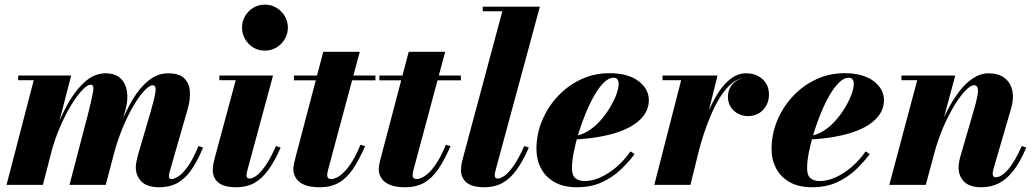

<svg xmlns="http://www.w3.org/2000/svg" viewBox="-20 -778 4349 808"><path d="M651.5 10Q599 10 575.2 -14Q551.5 -38 551.5 -74.5Q551.5 -85.5 554.5 -99.8Q557.5 -114 560.5 -125L614 -308Q631.5 -368 634.5 -393.5Q637.5 -419 622.5 -419Q608.5 -419 587.2 -396.2Q566 -373.5 542.2 -333.5Q518.5 -293.5 497 -242Q475.5 -190.5 460 -133H449Q464 -190.5 486.2 -249.8Q508.5 -309 538 -358.8Q567.5 -408.5 605 -439Q642.5 -469.5 688.5 -469.5Q733.5 -469.5 755 -448.8Q776.5 -428 779 -394Q781.5 -360 770 -319.5L695.5 -60.5Q693.5 -54.5 692.2 -47.8Q691 -41 691 -36Q691 -31 693.5 -27.8Q696 -24.5 701.5 -24.5Q713.5 -24.5 731.2 -36Q749 -47.5 770.5 -77.5Q792 -107.5 815.5 -163.5L834.5 -157Q809 -95.5 782.2 -59Q755.5 -22.5 723.8 -6.2Q692 10 651.5 10ZM7.5 0 122 -440.5H56.5V-460H279.5L160.5 0ZM272.5 0 353 -308Q368 -369 372.2 -395.2Q376.5 -421.5 361.5 -421.5Q347.5 -421.5 325.5 -398.2Q303.5 -375 279 -334.8Q254.5 -294.5 232.2 -242.5Q210 -190.5 194.5 -133H184Q199 -189.5 222 -248.8Q245 -308 275.5 -358Q306 -408 343.2 -438.8Q380.5 -469.5 424 -469.5Q464.5 -469.5 486.8 -448.8Q509 -428 514.2 -394Q519.5 -360 509 -319.5L425 0Z M975 10Q922 10 898.8 -9.8Q875.5 -29.5 875.5 -62Q875.5 -77.5 878.5 -90.8Q881.5 -104 883.5 -112.5L972 -440.5H903V-460H1129L1020 -57.5Q1019 -53.5 1018.2 -49Q1017.5 -44.5 1017.5 -40Q1017.5 -34 1020.2 -30.2Q1023 -26.5 1029.5 -26.5Q1042 -26.5 1058.5 -38Q1075 -49.5 1096 -79Q1117 -108.5 1141.5 -163.5L1161 -157Q1136 -99.5 1109 -62.5Q1082 -25.5 1049.8 -7.8Q1017.5 10 975 10ZM1094.5 -565Q1067 -565 1045.2 -578.5Q1023.5 -592 1011 -614.2Q998.5 -636.5 998.5 -662Q998.5 -687.5 1011 -709.5Q1023.5 -731.5 1045.2 -745Q1067 -758.5 1094.5 -758.5Q1122 -758.5 1144 -745Q1166 -731.5 1178.8 -709.5Q1191.5 -687.5 1191.5 -662Q1191.5 -636.5 1178.8 -614.2Q1166 -592 1144 -578.5Q1122 -565 1094.5 -565Z M1325.5 10Q1283.5 10 1259.2 -1Q1235 -12 1224.8 -29.5Q1214.5 -47 1214.5 -65.5Q1214.5 -79 1218.8 -96.2Q1223 -113.5 1227 -128.5L1340.5 -560H1494L1361.5 -66.5Q1360 -61 1358.5 -54.2Q1357 -47.5 1357 -41Q1357 -24.5 1374 -24.5Q1384 -24.5 1397.5 -31Q1411 -37.5 1427.2 -53.2Q1443.5 -69 1461.2 -97.2Q1479 -125.5 1497 -169L1516.5 -163Q1491 -104.5 1464.8 -66Q1438.5 -27.5 1405.2 -8.8Q1372 10 1325.5 10ZM1217 -440V-460H1560V-440Z M1685 10Q1643 10 1618.8 -1Q1594.5 -12 1584.2 -29.5Q1574 -47 1574 -65.5Q1574 -79 1578.2 -96.2Q1582.5 -113.5 1586.5 -128.5L1700 -560H1853.5L1721 -66.5Q1719.5 -61 1718 -54.2Q1716.5 -47.5 1716.5 -41Q1716.5 -24.5 1733.5 -24.5Q1743.5 -24.5 1757 -31Q1770.5 -37.5 1786.8 -53.2Q1803 -69 1820.8 -97.2Q1838.5 -125.5 1856.5 -169L1876 -163Q1850.5 -104.5 1824.2 -66Q1798 -27.5 1764.8 -8.8Q1731.5 10 1685 10ZM1576.5 -440V-460H1919.5V-440Z M2019.5 10Q1967 10 1943.5 -9.8Q1920 -29.5 1920 -62Q1920 -77.5 1922.8 -90.8Q1925.5 -104 1928 -112L2094 -730.5H2011.5V-750H2252L2064.5 -57.5Q2063.5 -53 2062.8 -48.8Q2062 -44.5 2062 -41Q2062 -26.5 2074 -26.5Q2086 -26.5 2102.8 -38Q2119.5 -49.5 2140.5 -79Q2161.5 -108.5 2186.5 -163.5L2205.5 -157Q2180.5 -99.5 2153.5 -62.5Q2126.5 -25.5 2094 -7.8Q2061.5 10 2019.5 10Z M2408 10Q2351 10 2313.2 -11.8Q2275.5 -33.5 2256.5 -69.8Q2237.5 -106 2237.5 -150Q2237.5 -213.5 2261.5 -271Q2285.5 -328.5 2327.8 -373.5Q2370 -418.5 2425.5 -444.2Q2481 -470 2544 -470Q2622.5 -470 2666.5 -437Q2710.5 -404 2710.5 -356.5Q2710.5 -322 2690 -293.2Q2669.5 -264.5 2629.5 -242.8Q2589.5 -221 2530 -207.8Q2470.5 -194.5 2391.5 -190.5V-205.5Q2423.5 -207.5 2452.5 -225Q2481.5 -242.5 2505.2 -269Q2529 -295.5 2546.5 -324.8Q2564 -354 2573.8 -380.5Q2583.5 -407 2583.5 -424Q2583.5 -435.5 2578.8 -443.2Q2574 -451 2561.5 -451Q2542.5 -451 2522 -431.2Q2501.5 -411.5 2482 -377.8Q2462.5 -344 2445.5 -303Q2428.5 -262 2415.2 -219Q2402 -176 2394.5 -137Q2387 -98 2387 -70Q2387 -39.5 2401.8 -27.8Q2416.5 -16 2440.5 -16Q2471.5 -16 2506 -31.2Q2540.5 -46.5 2573.5 -74.5Q2606.5 -102.5 2633.5 -141L2650.5 -129.5Q2625.5 -95.5 2591.5 -63.5Q2557.5 -31.5 2512.5 -10.8Q2467.5 10 2408 10Z M2733.5 0 2846.5 -440.5H2768V-460H2999.5L2885.5 0ZM2908 -138Q2917.5 -178.5 2931 -224Q2944.5 -269.5 2963.2 -313Q2982 -356.5 3005.5 -392Q3029 -427.5 3057.8 -448.5Q3086.5 -469.5 3120 -469.5Q3161.5 -469.5 3188.8 -445Q3216 -420.5 3216 -380Q3216 -341.5 3191.2 -315.5Q3166.5 -289.5 3128.5 -289.5Q3093 -289.5 3068.2 -312.2Q3043.5 -335 3043.5 -370.5Q3043.5 -407 3068.2 -429.5Q3093 -452 3130 -452Q3166.5 -452 3190.8 -433.8Q3215 -415.5 3215 -380L3195.5 -380.5Q3195.5 -413.5 3174.5 -432Q3153.5 -450.5 3119 -450.5Q3089 -450.5 3062.8 -429.8Q3036.5 -409 3014.2 -374.8Q2992 -340.5 2974 -299Q2956 -257.5 2942.2 -215.5Q2928.5 -173.5 2919.5 -138Z M3397.5 10Q3340.5 10 3302.8 -11.8Q3265 -33.5 3246 -69.8Q3227 -106 3227 -150Q3227 -213.5 3251 -271Q3275 -328.5 3317.2 -373.5Q3359.5 -418.5 3415 -444.2Q3470.5 -470 3533.5 -470Q3612 -470 3656 -437Q3700 -404 3700 -356.5Q3700 -322 3679.5 -293.2Q3659 -264.5 3619 -242.8Q3579 -221 3519.5 -207.8Q3460 -194.5 3381 -190.5V-205.5Q3413 -207.5 3442 -225Q3471 -242.5 3494.8 -269Q3518.5 -295.5 3536 -324.8Q3553.5 -354 3563.2 -380.5Q3573 -407 3573 -424Q3573 -435.5 3568.2 -443.2Q3563.5 -451 3551 -451Q3532 -451 3511.5 -431.2Q3491 -411.5 3471.5 -377.8Q3452 -344 3435 -303Q3418 -262 3404.8 -219Q3391.5 -176 3384 -137Q3376.5 -98 3376.5 -70Q3376.5 -39.5 3391.2 -27.8Q3406 -16 3430 -16Q3461 -16 3495.5 -31.2Q3530 -46.5 3563 -74.5Q3596 -102.5 3623 -141L3640 -129.5Q3615 -95.5 3581 -63.5Q3547 -31.5 3502 -10.8Q3457 10 3397.5 10Z M4110 10Q4061 10 4037.5 -13.2Q4014 -36.5 4014 -74Q4014 -85 4016.8 -99.2Q4019.5 -113.5 4023 -124.5L4078.5 -315.5Q4090 -354 4093.8 -377Q4097.5 -400 4093.5 -409.8Q4089.5 -419.5 4078.5 -419.5Q4065 -419.5 4043.8 -397.8Q4022.5 -376 3998.2 -337.2Q3974 -298.5 3951.2 -246.2Q3928.5 -194 3911.5 -133H3899Q3910.5 -177.5 3928 -224.8Q3945.5 -272 3968 -315.5Q3990.5 -359 4017.5 -394Q4044.5 -429 4075.5 -449.2Q4106.5 -469.5 4140.5 -469.5Q4181.5 -469.5 4207 -450.2Q4232.5 -431 4240 -397Q4247.5 -363 4234.5 -319.5L4161 -67.5Q4160 -63.5 4158.8 -57.8Q4157.5 -52 4157.5 -48Q4157.5 -40 4160.5 -36Q4163.5 -32 4170 -32Q4193.5 -32 4221.8 -64Q4250 -96 4280 -163.5L4299 -157Q4273 -95.5 4244.2 -59Q4215.5 -22.5 4182.5 -6.2Q4149.5 10 4110 10ZM3722.5 0 3840 -440.5H3773.5V-460H4000L3876 0Z"/></svg>

Font: Bodoni Moda 11pt ExtraBold
Style: Italic
Weight: 800
Italic angle: -13°
Version: Version 2.004